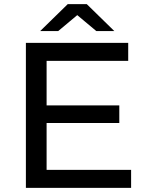

<svg xmlns="http://www.w3.org/2000/svg" viewBox="-20 -907 710 927"><path d="M353 -834 445 -757H532L399 -887H307L174 -757H261ZM205 -87V-313H556V-398H205V-613H599V-700H105V0H613V-87Z"/></svg>

Font: AWKNG-Font Medium
Style: Regular
Weight: 500
Designer: Awakening Church
Foundry: Awakening Church
Version: Version 1.700;PS 001.700;hotconv 1.0.88;makeotf.lib2.5.64775